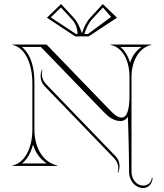

<svg xmlns="http://www.w3.org/2000/svg" viewBox="-20 -820 810 949"><path d="M383.9 -658C375.3 -684.2 363.3 -711.7 343.8 -732.8L281.9 -800L211.7 -732.5L351.9 -640H418.1L558.3 -732.5L488.1 -800L426.2 -732.8C406.7 -711.7 394.7 -684.2 386.1 -658ZM414.5 -652H396.8L397.5 -654.2C405.9 -679.7 417.4 -705.6 435 -724.7L488.6 -782.9L529.2 -736.3ZM355.5 -652 230.8 -734.3 281.4 -782.9 335 -724.7C353.9 -704.2 362.7 -680.1 363.2 -652ZM200.5 -394.1 542.5 -39.7C556.7 -24.9 564.8 -8 564.8 12.1C564.8 19.3 563.8 25.4 561.7 32.2L564.6 33.3C568.4 22.4 570.8 12.8 570.8 1.3C570.8 -17.9 564.3 -34.3 551 -48.1L209.1 -402.6C194.8 -417.3 186.8 -434.2 186.8 -454.3C186.8 -461.5 187.7 -467.6 189.8 -474.5L186.9 -475.5C183.1 -464.6 180.7 -455 180.7 -443.5C180.7 -424.4 187.2 -407.9 200.5 -394.1ZM88.4 -588H181.9L492.4 -266.7C517 -241.1 543.3 -221.8 576.2 -221.8C591 -221.8 603.8 -229.9 612.2 -242.6C612.2 -242.6 618 -76.4 618 29.9C618 73.7 649.4 109.3 688 109.3C713.4 109.3 734 86.9 734 59.3H730C730 80.2 711.2 97.3 688 97.3C656 97.3 630 67.1 630 30V-440C630 -518 667 -585 728 -598V-600H527V-598C588 -585 620 -518 620 -440V-348C620 -279.9 608.6 -238.8 581.2 -238.8C559.8 -238.8 541.9 -256.4 524 -275L210 -600H42V-598C107.1 -583.7 140 -500.1 140 -407V-180C140 -92 105 -16 42 -2V0H263V-2C191 -18 150 -92 150 -180V-407C150 -479 138 -544.7 88.4 -588ZM143.1 -105.4C155 -65.7 177 -35.3 211.3 -12H89C115.8 -33.9 133.3 -66.9 143.1 -105.4ZM679.2 -588C651.2 -567.7 632.6 -542.7 622.9 -509.7C613.7 -541.7 597.7 -569.4 575 -588Z"/></svg>

Font: SortefaxS01
Style: Medium
Weight: 500
Designer: gluk
Foundry: gluk
Version: Version 0.261